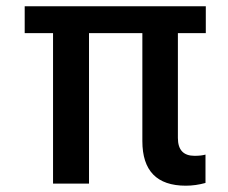

<svg xmlns="http://www.w3.org/2000/svg" viewBox="-20 -588 730 615"><path d="M638.2 -2Q606.4 6.8 575.2 6.8Q436 6.8 436 -136.2V-481.9H265.1V0H149.9V-481.9H59.1V-567.9H639.2V-481.9H549.8V-146Q549.8 -88.9 603 -88.9Q624.5 -88.9 638.2 -92.8Z"/></svg>

Font: BDO Grotesk Medium
Style: Regular
Weight: 500
Designer: Deni Anggara
Foundry: Lokal Container
Version: Version 2.000